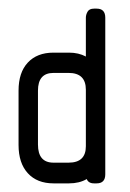

<svg xmlns="http://www.w3.org/2000/svg" viewBox="-20 -425 301 445"><path d="M198 0Q185 0 181 -10Q164 0 140 0H104Q66 0 44.5 -23.5Q23 -47 23 -89V-215Q23 -257 44.5 -280Q66 -303 104 -303H140Q162 -303 179 -294V-384Q179 -391 183 -398Q187 -405 198 -405H204Q224 -405 224 -384V-21Q224 0 204 0ZM179 -217Q179 -256 139 -256H104Q68 -256 68 -215V-90Q68 -48 104 -48H139Q179 -48 179 -86Z"/></svg>

Font: Chathura ExtraBold
Style: Regular
Weight: 800
Designer: Appaji Ambarisha Darbha
Foundry: Aditya Fonts
Version: Version 1.002 2016